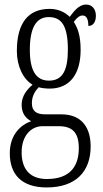

<svg xmlns="http://www.w3.org/2000/svg" viewBox="-20 -583 452 843"><path d="M185 240C313 240 378 170 378 60C378 -18 343 -81 249 -81H178C141 -81 120 -94 120 -130C120 -163 135 -184 150 -200C161 -196 184 -194 198 -194C289 -194 334 -261 334 -364C334 -427 321 -460 304 -487C319 -507 330 -515 343 -515C360 -515 368 -498 368 -469C390 -469 401 -488 401 -514C401 -540 387 -563 358 -563C324 -563 302 -529 286 -509C266 -529 236 -544 198 -544C104 -544 54 -482 54 -359C54 -292 82 -235 123 -211C98 -190 75 -161 75 -123C75 -82 96 -62 117 -51C72 -35 23 7 23 90C23 182 74 240 185 240ZM195 -229C137 -229 111 -275 111 -364C111 -463 140 -508 194 -508C252 -508 278 -467 278 -365C278 -273 254 -229 195 -229ZM186 203C104 203 75 151 75 86C75 11 118 -29 167 -29H237C301 -29 326 2 326 68C326 144 290 203 186 203Z"/></svg>

Font: Noto Serif Tamil ExtraCondensed Light
Style: Italic
Weight: 300
Width: 2
Italic angle: -12°
Designer: Indian Type Foundry, Tom Grace, and the Monotype Design Team
Foundry: Monotype Imaging Inc.
Version: Version 2.003